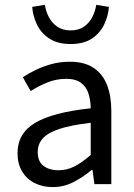

<svg xmlns="http://www.w3.org/2000/svg" viewBox="-20 -750 544 782"><path d="M194.3 12Q153.6 12 121.2 -4.3Q88.8 -20.5 70.1 -51.5Q51.4 -82.4 51.4 -126.2Q51.4 -206.8 122.8 -249.5Q194.2 -292.3 349.5 -309Q349.2 -339.5 341 -367Q332.9 -394.6 311.1 -411.7Q289.4 -428.9 249.9 -428.9Q208.1 -428.9 171.1 -413.4Q134 -397.9 104.9 -379L73 -435.4Q95.3 -450.4 125 -464.9Q154.7 -479.4 189.9 -489Q225.1 -498.6 264.1 -498.6Q323.2 -498.6 360.7 -473.9Q398.2 -449.2 415.8 -404.2Q433.4 -359.2 433.4 -298.3V0H364.5L356.8 -57.9H353.6Q319.1 -29.1 279.5 -8.5Q239.9 12 194.3 12ZM217.2 -56.5Q252.6 -56.5 283.5 -72.3Q314.3 -88.1 349.5 -118.9V-249.9Q267.8 -240.4 220.7 -224.5Q173.6 -208.6 153.7 -185.6Q133.7 -162.7 133.7 -131.5Q133.7 -91.2 157.9 -73.8Q182.1 -56.5 217.2 -56.5ZM267.4 -570.7Q214.4 -570.7 180.7 -593.1Q146.9 -615.5 130.4 -650.3Q114 -685 111.1 -721.9L162.8 -730.3Q166.4 -704.6 178.8 -680.7Q191.1 -656.8 213.1 -641.5Q235.1 -626.2 267.4 -626.2Q300.2 -626.2 322.1 -641.5Q344 -656.8 356.1 -680.7Q368.3 -704.6 371.9 -730.3L423.7 -721.9Q420.8 -685 404.3 -650.3Q387.8 -615.5 354.6 -593.1Q321.3 -570.7 267.4 -570.7Z"/></svg>

Font: Source Sans Variable
Style: Regular
Weight: 200
Designer: Paul D. Hunt
Foundry: Adobe Systems Incorporated
Version: Version 3.006;hotconv 1.0.111;makeotfexe 2.5.65597